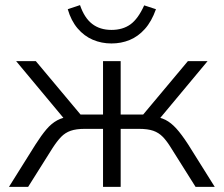

<svg xmlns="http://www.w3.org/2000/svg" viewBox="-20 -731 875 751"><path d="M15 0 119 -166Q142 -202 161.5 -225Q181 -248 204 -260.5Q227 -273 260 -276L238 -258L43 -492H120L295 -283H383V-492H452V-283H540L715 -492H792L597 -258L575 -276Q606 -273 627.5 -262Q649 -251 669.5 -228.5Q690 -206 716 -166L820 0H745L650 -151Q633 -179 617 -195.5Q601 -212 579.5 -219.5Q558 -227 523 -227H452V0H383V-227H312Q278 -227 256.5 -219.5Q235 -212 219 -195.5Q203 -179 185 -151L90 0ZM416 -561Q377 -561 343 -575.5Q309 -590 283.5 -620Q258 -650 245 -695L293 -711Q310 -661 340.5 -637.5Q371 -614 416 -614Q460 -614 490 -635.5Q520 -657 544 -710L590 -695Q573 -647 546.5 -617.5Q520 -588 487 -574.5Q454 -561 416 -561Z"/></svg>

Font: Nunito Sans 8pt Light
Style: Regular
Weight: 300
Version: Version 3.101;gftools[0.9.27]